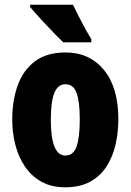

<svg xmlns="http://www.w3.org/2000/svg" viewBox="-20 -786 556 816"><path d="M483 -278Q483 -225 471.5 -173.5Q460 -122 434 -80.5Q408 -39 364.5 -14.5Q321 10 257 10Q198 10 155.5 -14Q113 -38 85.5 -79Q58 -120 45 -171.5Q32 -223 32 -278Q32 -358 55 -422.5Q78 -487 128 -525Q178 -563 259 -563Q360 -563 421.5 -489Q483 -415 483 -278ZM196 -276Q196 -125 258 -125Q292 -125 305.5 -163.5Q319 -202 319 -278Q319 -354 305.5 -391Q292 -428 258 -428Q226 -428 211 -391Q196 -354 196 -276ZM290 -766Q299 -747 314 -717.5Q329 -688 344 -661Q359 -634 368 -620V-606H249Q237 -617 217.5 -637Q198 -657 176.5 -680Q155 -703 136.5 -723.5Q118 -744 108 -756V-766Z"/></svg>

Font: Noto Sans Thai Looped ExtraCondensed Black
Style: Regular
Weight: 900
Width: 2
Designer: Sasikarn Vongin, Ben Mitchell
Foundry: The Fontpad Ltd
Version: Version 1.001; ttfautohint (v1.8.4.7-5d5b)